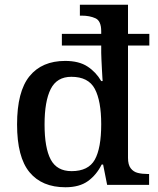

<svg xmlns="http://www.w3.org/2000/svg" viewBox="-20 -780 666 810"><path d="M256 10Q157 10 104.5 -53.5Q52 -117 52 -255Q52 -394 104.5 -458.5Q157 -523 255 -523Q313 -523 349 -499.5Q385 -476 407 -438H413Q413 -438 412 -452.5Q411 -467 410 -487.5Q409 -508 408 -527.5Q407 -547 407 -557V-588H241V-637H407V-648Q407 -692 382.5 -703Q358 -714 325 -714H317V-760H520V-637H610V-588H520V-114Q520 -85 531.5 -70Q543 -55 561.5 -50.5Q580 -46 602 -46H609V0H432L415 -86H409Q387 -42 351 -16Q315 10 256 10ZM282 -58Q353 -58 380 -106.5Q407 -155 407 -256Q407 -354 380 -405Q353 -456 281 -456Q220 -456 194 -404.5Q168 -353 168 -255Q168 -156 194 -107Q220 -58 282 -58Z"/></svg>

Font: Noto Nastaliq Urdu Medium
Style: Regular
Weight: 500
Designer: Monotype Design Team (Patrick Giasson: type design, Kamal Mansour: OpenType code, Glenda Bellarosa). Updated by Simon Co
Foundry: Monotype Imaging Inc., Simon Cozens
Version: Version 3.007